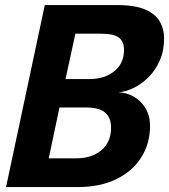

<svg xmlns="http://www.w3.org/2000/svg" viewBox="-20 -758 685 778"><path d="M452.5 -737.5Q528 -737.5 569.8 -718.8Q611.5 -700 628.2 -669.5Q645 -639 645 -603Q645 -552.5 627.2 -512.5Q609.5 -472.5 581.5 -444.8Q553.5 -417 521.2 -401.5Q489 -386 460 -384Q493.5 -383 522.8 -366Q552 -349 570 -318.8Q588 -288.5 588 -248Q588 -177.5 553 -121.2Q518 -65 452.2 -32.5Q386.5 0 294.5 0H4.5L161.5 -737.5ZM388.5 -621.5H285.5L245.5 -437.5H341Q403.5 -437.5 443 -469.2Q482.5 -501 482.5 -556.5Q482.5 -590 461.5 -605.8Q440.5 -621.5 388.5 -621.5ZM289 -116.5Q351.5 -116.5 390.8 -149.2Q430 -182 430 -241Q430 -281 406 -301.8Q382 -322.5 328 -322.5H221L177.5 -116.5Z"/></svg>

Font: Epilogue
Style: Bold Italic
Weight: 700
Italic angle: -12°
Designer: Tyler Finck
Foundry: Etcetera Type Co
Version: Version 2.111; ttfautohint (v1.8.3)